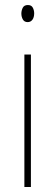

<svg xmlns="http://www.w3.org/2000/svg" viewBox="-20 -744 217 764"><path d="M91 -724Q105 -724 110.5 -713.5Q116 -703 116 -691Q116 -675 109 -665.5Q102 -656 90 -656Q77 -656 71 -666.5Q65 -677 65 -690Q65 -702 70.5 -713Q76 -724 91 -724ZM103 -527V0H77V-527Z"/></svg>

Font: Noto Sans Lao UI ExtCond Thin
Style: Regular
Weight: 100
Width: 2
Designer: Monotype Design Team
Foundry: Monotype Imaging Inc.
Version: Version 2.000; ttfautohint (v1.8.4.7-5d5b)